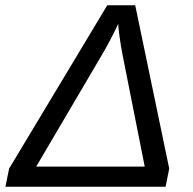

<svg xmlns="http://www.w3.org/2000/svg" viewBox="-40 -708 730 728"><path d="M366.7 -688H472.7L601.6 -68.8L587.9 0H-19.5L-5.4 -68.8ZM508.8 -76.2 425.3 -497.1Q418 -534.2 413.1 -570.8Q408.2 -607.4 408.2 -617.7L400.9 -602.1Q373 -544.4 344.2 -496.1L97.2 -76.2Z"/></svg>

Font: Liberation Sans
Style: Italic
Weight: 400
Italic angle: -12°
Designer: Steve Matteson
Foundry: Ascender Corporation
Version: Version 2.1.5